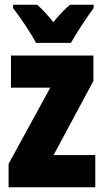

<svg xmlns="http://www.w3.org/2000/svg" viewBox="-20 -786 437 806"><path d="M131 -606H278C299 -645 345 -714 373 -752V-766H274C254 -750 231 -726 204 -693C178 -725 156 -749 136 -766H35V-752C61 -719 114 -641 131 -606ZM380 0V-135H205L372 -446V-553H26V-418H191L16 -98V0Z"/></svg>

Font: Noto Sans Armenian ExtraCondensed Black
Style: Regular
Weight: 900
Width: 2
Designer: Monotype Design Team
Foundry: Monotype Imaging Inc.
Version: Version 2.008